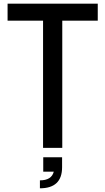

<svg xmlns="http://www.w3.org/2000/svg" viewBox="-20 -800 570 1039"><path d="M317 0H213V-688H21V-780H509V-688H317ZM316 105Q316 219 196 219V176Q259 176 271 129H214V51H316Z"/></svg>

Font: Coupeur_Texte
Style: Regular
Weight: 400
Designer: Léa Rolland
Version: Version 1.000;PS 001.000;hotconv 1.0.88;makeotf.lib2.5.64775